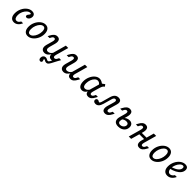

<svg xmlns="http://www.w3.org/2000/svg" viewBox="478 -2118 4007 4007"><g transform="rotate(45 2482.0 -114.5)"><path d="M61.3 -138.7Q61.3 -212.9 93.1 -279Q125 -345.2 177.8 -385.5Q230.6 -425.8 289.5 -425.8Q331.5 -425.8 354.8 -404.8Q378.2 -383.9 378.2 -346.8Q378.2 -320.2 367.3 -296.4Q356.5 -272.6 338.3 -258.5Q320.2 -244.4 300 -244.4Q283.9 -244.4 274.6 -252.8Q265.3 -261.3 265.3 -275.8Q265.3 -287.9 271.4 -298.8Q277.4 -309.7 289.5 -323.4Q299.2 -335.5 303.6 -343.1Q308.1 -350.8 308.1 -358.1Q308.1 -365.3 302.8 -368.5Q297.6 -371.8 286.3 -371.8Q249.2 -371.8 213.3 -340.3Q177.4 -308.9 154.8 -258.9Q132.3 -208.9 132.3 -156.5Q132.3 -104 148.8 -77Q165.3 -50 197.6 -50Q222.6 -50 241.9 -64.5Q261.3 -79 279 -111.3H333.9Q307.3 -51.6 267.7 -20.2Q228.2 11.3 179 11.3Q122.6 11.3 91.9 -27.8Q61.3 -66.9 61.3 -138.7Z M462.9 -141.9Q462.9 -215.3 494.4 -280.6Q525.8 -346 577.4 -385.9Q629 -425.8 686.3 -425.8Q744.4 -425.8 776.6 -385.1Q808.9 -344.4 808.9 -271.8Q808.9 -199.2 777.4 -133.9Q746 -68.5 694 -28.6Q641.9 11.3 584.7 11.3Q527.4 11.3 495.2 -29Q462.9 -69.4 462.9 -141.9ZM737.9 -273.4Q737.9 -321 722.2 -345.2Q706.5 -369.4 676.6 -369.4Q641.1 -369.4 608.1 -336.3Q575 -303.2 554.4 -250.4Q533.9 -197.6 533.9 -141.1Q533.9 -93.5 549.6 -69.4Q565.3 -45.2 595.2 -45.2Q630.6 -45.2 663.7 -78.2Q696.8 -111.3 717.3 -164.1Q737.9 -216.9 737.9 -273.4Z M1012.1 -356.5Q995.2 -356.5 981.5 -345.6Q967.7 -334.7 956.5 -312.9L941.9 -283.9H884.7L902.4 -318.5Q931.5 -375 962.9 -400.4Q994.4 -425.8 1033.1 -425.8Q1091.1 -425.8 1107.7 -384.3Q1124.2 -342.7 1105.6 -276.6L1086.3 -206.5H1016.1L1036.3 -280.6Q1046 -316.1 1040.3 -336.3Q1034.7 -356.5 1012.1 -356.5ZM1114.5 -57.3Q1145.2 -57.3 1171.8 -75.8Q1198.4 -94.4 1218.5 -129.8V-91.1Q1191.1 -38.7 1156.5 -12.9Q1121.8 12.9 1079 12.9Q1041.9 12.9 1018.5 -6Q995.2 -25 989.5 -59.3Q983.9 -93.5 996.8 -138.7L1016.1 -206.5H1086.3L1072.6 -157.3Q1058.9 -108.9 1069.8 -83.1Q1080.6 -57.3 1114.5 -57.3ZM1293.5 -412.9H1363.7L1306.5 -206.5H1236.3ZM1309.7 -56.5Q1326.6 -56.5 1340.7 -67.3Q1354.8 -78.2 1365.3 -100L1379.8 -129H1437.1L1419.4 -94.4Q1390.3 -37.9 1358.9 -12.5Q1327.4 12.9 1288.7 12.9Q1230.6 12.9 1214.1 -28.6Q1197.6 -70.2 1216.1 -136.3L1236.3 -206.5H1306.5L1285.5 -132.3Q1275.8 -96.8 1281.5 -76.6Q1287.1 -56.5 1309.7 -56.5ZM1096.8 138.7Q1096.8 102.4 1118.5 79Q1140.3 55.6 1173.4 55.6Q1184.7 55.6 1195.2 59.3Q1205.6 62.9 1218.5 70.2Q1226.6 74.2 1234.7 77.4Q1242.7 80.6 1249.2 80.6Q1262.1 80.6 1272.2 72.2Q1282.3 63.7 1291.5 47.2Q1300.8 30.6 1318.5 -4.8Q1329 -25.8 1339.5 -46L1411.3 -82.3Q1358.9 21 1335.1 62.1Q1311.3 103.2 1294.4 116.9Q1277.4 130.6 1251.6 130.6Q1238.7 130.6 1228.2 126.6Q1217.7 122.6 1205.6 115.3Q1199.2 111.3 1192.7 108.5Q1186.3 105.6 1181.5 105.6Q1175.8 105.6 1172.6 108.5Q1169.4 111.3 1169.4 116.9Q1169.4 121 1171 125.4Q1172.6 129.8 1175 134.7Q1177.4 140.3 1179.8 147.2Q1182.3 154 1182.3 160.5Q1182.3 176.6 1172.2 187.1Q1162.1 197.6 1145.2 197.6Q1122.6 197.6 1109.7 181.5Q1096.8 165.3 1096.8 138.7Z M1575 -356.5Q1558.1 -356.5 1544.4 -345.6Q1530.6 -334.7 1519.4 -312.9L1504.8 -283.9H1447.6L1465.3 -318.5Q1494.4 -375 1525.8 -400.4Q1557.3 -425.8 1596 -425.8Q1654 -425.8 1670.6 -384.3Q1687.1 -342.7 1668.5 -276.6L1649.2 -206.5H1579L1599.2 -280.6Q1608.9 -316.1 1603.2 -336.3Q1597.6 -356.5 1575 -356.5ZM1677.4 -57.3Q1708.1 -57.3 1734.7 -75.8Q1761.3 -94.4 1781.5 -129.8V-91.1Q1754 -38.7 1719.4 -12.9Q1684.7 12.9 1641.9 12.9Q1604.8 12.9 1581.5 -6Q1558.1 -25 1552.4 -59.3Q1546.8 -93.5 1559.7 -138.7L1579 -206.5H1649.2L1635.5 -157.3Q1621.8 -108.9 1632.7 -83.1Q1643.5 -57.3 1677.4 -57.3ZM1856.5 -412.9H1926.6L1869.4 -206.5H1799.2ZM1872.6 -56.5Q1889.5 -56.5 1903.6 -67.3Q1917.7 -78.2 1928.2 -100L1942.7 -129H2000L1982.3 -94.4Q1953.2 -37.9 1921.8 -12.5Q1890.3 12.9 1851.6 12.9Q1793.5 12.9 1777 -28.6Q1760.5 -70.2 1779 -136.3L1799.2 -206.5H1869.4L1848.4 -132.3Q1838.7 -96.8 1844.4 -76.6Q1850 -56.5 1872.6 -56.5Z M2075.8 -142.7Q2075.8 -215.3 2104.4 -281Q2133.1 -346.8 2180.6 -386.3Q2228.2 -425.8 2281.5 -425.8Q2314.5 -425.8 2348.8 -408.5Q2383.1 -391.1 2415.3 -358.1L2362.9 -316.9Q2349.2 -341.9 2328.2 -355.6Q2307.3 -369.4 2283.1 -369.4Q2247.6 -369.4 2216.1 -339.5Q2184.7 -309.7 2165.7 -260.5Q2146.8 -211.3 2146.8 -154.8Q2146.8 -106.5 2162.1 -82.7Q2177.4 -58.9 2208.9 -58.9Q2239.5 -58.9 2265.3 -79.8Q2291.1 -100.8 2308.9 -139.5L2306.5 -92.7Q2288.7 -42.7 2256.9 -15.7Q2225 11.3 2183.9 11.3Q2150 11.3 2125.8 -6.9Q2101.6 -25 2088.7 -59.7Q2075.8 -94.4 2075.8 -142.7ZM2443.5 -425.8 2475 -383.1Q2449.2 -362.1 2437.5 -342.3Q2425.8 -322.6 2413.7 -281.5L2391.9 -206.5H2321.8L2369.4 -374.2Q2384.7 -382.3 2402 -394.8Q2419.4 -407.3 2443.5 -425.8ZM2395.2 -56.5Q2412.1 -56.5 2426.2 -67.3Q2440.3 -78.2 2450.8 -100L2465.3 -129H2522.6L2504.8 -94.4Q2475.8 -37.9 2444.4 -12.5Q2412.9 12.9 2374.2 12.9Q2316.1 12.9 2299.6 -28.6Q2283.1 -70.2 2301.6 -136.3L2321.8 -206.5H2391.9L2371 -132.3Q2361.3 -96.8 2366.9 -76.6Q2372.6 -56.5 2395.2 -56.5Z M2521.8 -41.1Q2521.8 -61.3 2534.3 -74.2Q2546.8 -87.1 2566.1 -87.1Q2576.6 -87.1 2584.3 -83.9Q2591.9 -80.6 2600.8 -75Q2605.6 -71.8 2610.5 -69.8Q2615.3 -67.7 2619.4 -67.7Q2629 -67.7 2637.1 -78.2Q2645.2 -88.7 2650.8 -108.9L2704 -299.2Q2721.8 -362.9 2755.6 -394.4Q2789.5 -425.8 2840.3 -425.8Q2875.8 -425.8 2896 -411.3Q2916.1 -396.8 2921 -368.1Q2925.8 -339.5 2914.5 -299.2L2887.9 -206.5H2818.5L2841.9 -291.1Q2850.8 -322.6 2844 -339.1Q2837.1 -355.6 2815.3 -355.6Q2795.2 -355.6 2781.5 -340.3Q2767.7 -325 2758.9 -291.9L2708.1 -111.3Q2690.3 -49.2 2660.9 -19Q2631.5 11.3 2588.7 11.3Q2558.1 11.3 2539.9 -2.8Q2521.8 -16.9 2521.8 -41.1ZM2891.1 -56.5Q2908.1 -56.5 2922.2 -67.3Q2936.3 -78.2 2946.8 -100L2961.3 -129H3018.5L3000.8 -94.4Q2971.8 -37.9 2940.3 -12.5Q2908.9 12.9 2870.2 12.9Q2812.1 12.9 2795.6 -28.6Q2779 -70.2 2797.6 -136.3L2817.7 -206.5H2887.9L2866.9 -132.3Q2857.3 -96.8 2862.9 -76.6Q2868.5 -56.5 2891.1 -56.5Z M3153.2 -356.5Q3136.3 -356.5 3122.6 -345.6Q3108.9 -334.7 3097.6 -312.9L3083.1 -283.9H3025.8L3043.5 -318.5Q3072.6 -375 3104 -400.4Q3135.5 -425.8 3174.2 -425.8Q3232.3 -425.8 3248.8 -384.3Q3265.3 -342.7 3246.8 -276.6L3227.4 -206.5H3157.3L3177.4 -280.6Q3187.1 -316.1 3181.5 -336.3Q3175.8 -356.5 3153.2 -356.5ZM3142.7 -155.6 3157.3 -206.5H3227.4L3210.5 -145.2Q3196.8 -96 3210.5 -69.8Q3224.2 -43.5 3264.5 -43.5Q3291.9 -43.5 3315.7 -56.5Q3339.5 -69.4 3354 -91.1Q3368.5 -112.9 3368.5 -137.9Q3368.5 -162.9 3352.4 -175.8Q3336.3 -188.7 3304 -188.7Q3270.2 -188.7 3241.5 -174.2Q3212.9 -159.7 3196.8 -134.7L3203.2 -183.9Q3225 -215.3 3261.7 -233.9Q3298.4 -252.4 3338.7 -252.4Q3386.3 -252.4 3413.3 -224.6Q3440.3 -196.8 3440.3 -147.6Q3440.3 -101.6 3416.9 -65.3Q3393.5 -29 3352 -8.9Q3310.5 11.3 3257.3 11.3Q3180.6 11.3 3150.4 -32.7Q3120.2 -76.6 3142.7 -155.6Z M3616.9 -356.5Q3600 -356.5 3586.3 -345.6Q3572.6 -334.7 3561.3 -312.9L3546.8 -283.9H3489.5L3507.3 -318.5Q3536.3 -375 3567.7 -400.4Q3599.2 -425.8 3637.9 -425.8Q3696 -425.8 3712.5 -384.3Q3729 -342.7 3710.5 -276.6L3691.1 -206.5H3621L3641.1 -280.6Q3650.8 -316.1 3645.2 -336.3Q3639.5 -356.5 3616.9 -356.5ZM3621 -206.5H3691.1L3633.1 0H3562.9ZM3670.2 -245.2H3879.8L3863.7 -188.7H3654ZM3888.7 -412.9H3958.9L3901.6 -206.5H3831.5ZM3904.8 -56.5Q3921.8 -56.5 3935.9 -67.3Q3950 -78.2 3960.5 -100L3975 -129H4032.3L4014.5 -94.4Q3985.5 -37.9 3954 -12.5Q3922.6 12.9 3883.9 12.9Q3825.8 12.9 3809.3 -28.6Q3792.7 -70.2 3811.3 -136.3L3831.5 -206.5H3901.6L3880.6 -132.3Q3871 -96.8 3876.6 -76.6Q3882.3 -56.5 3904.8 -56.5Z M4108.9 -141.9Q4108.9 -215.3 4140.3 -280.6Q4171.8 -346 4223.4 -385.9Q4275 -425.8 4332.3 -425.8Q4390.3 -425.8 4422.6 -385.1Q4454.8 -344.4 4454.8 -271.8Q4454.8 -199.2 4423.4 -133.9Q4391.9 -68.5 4339.9 -28.6Q4287.9 11.3 4230.6 11.3Q4173.4 11.3 4141.1 -29Q4108.9 -69.4 4108.9 -141.9ZM4383.9 -273.4Q4383.9 -321 4368.1 -345.2Q4352.4 -369.4 4322.6 -369.4Q4287.1 -369.4 4254 -336.3Q4221 -303.2 4200.4 -250.4Q4179.8 -197.6 4179.8 -141.1Q4179.8 -93.5 4195.6 -69.4Q4211.3 -45.2 4241.1 -45.2Q4276.6 -45.2 4309.7 -78.2Q4342.7 -111.3 4363.3 -164.1Q4383.9 -216.9 4383.9 -273.4Z M4580.6 -137.9Q4580.6 -212.1 4612.9 -278.6Q4645.2 -345.2 4698.4 -385.5Q4751.6 -425.8 4811.3 -425.8Q4853.2 -425.8 4875.4 -404.8Q4897.6 -383.9 4897.6 -344.4Q4897.6 -295.2 4865.7 -252.8Q4833.9 -210.5 4774.2 -178.6Q4714.5 -146.8 4633.1 -129L4633.9 -175Q4696.8 -193.5 4739.5 -217.3Q4782.3 -241.1 4804.4 -269.8Q4826.6 -298.4 4826.6 -331.5Q4826.6 -351.6 4817.7 -361.7Q4808.9 -371.8 4791.9 -371.8Q4759.7 -371.8 4727 -339.1Q4694.4 -306.5 4673.4 -255.2Q4652.4 -204 4652.4 -154Q4652.4 -105.6 4672.2 -77.8Q4691.9 -50 4725.8 -50Q4750.8 -50 4774.2 -66.1Q4797.6 -82.3 4814.5 -111.3H4869.4Q4841.9 -51.6 4800 -20.2Q4758.1 11.3 4706.5 11.3Q4646.8 11.3 4613.7 -27.8Q4580.6 -66.9 4580.6 -137.9Z"/></g></svg>

Font: Playfair Micro SmCond SmLight
Style: Italic
Weight: 360
Width: 4
Italic angle: -15.6°
Designer: Claus Eggers Sørensen
Foundry: Claus Eggers Sørensen
Version: Version 2.203;Glyphs 3.3 (3326)